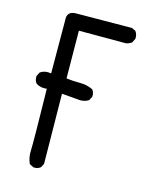

<svg xmlns="http://www.w3.org/2000/svg" viewBox="-115 -849 729 915"><g transform="rotate(15 250.0 -391.5)"><path d="M139 -10 119 -20Q105 -49 107 -86.5Q109 -124 104 -388Q72 -384 51 -399Q39 -413 41 -435L51 -454Q74 -470 105 -464L104 -727Q100 -770 145 -771L421 -773L440 -764Q452 -748 450 -727L440 -707Q427 -697 411 -695H180L182 -460Q215 -456 249.5 -456Q284 -456 313 -442Q325 -429 323 -407L313 -388Q288 -372 252 -378L180 -384L184 -39L174 -20Q160 -8 139 -10Z"/></g></svg>

Font: Kosefont JP
Style: Regular
Weight: 400
Designer: Nozomi Seto 瀬戸のぞみ
Version: Version 3.00;June 19, 2020